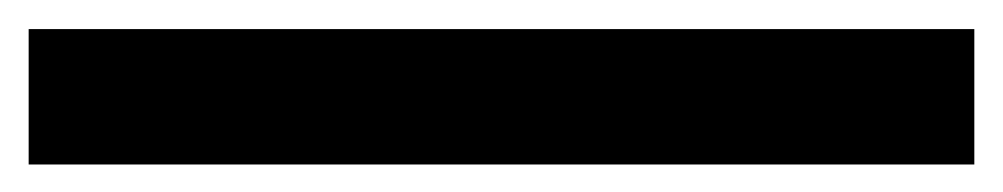

<svg xmlns="http://www.w3.org/2000/svg" viewBox="-20 7 700 134"><path d="M0 27.3H660V121.8H0Z"/></svg>

Font: Tap Sans
Style: Regular
Weight: 400
Designer: Tap Payments
Foundry: Tap Payments
Version: Version 1.001;Glyphs 3.1.2 (3151)